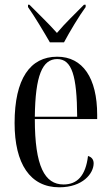

<svg xmlns="http://www.w3.org/2000/svg" viewBox="-20 -786 471 816"><path d="M192 -606H252C276 -651 316 -718 344 -756V-766H337C299 -727 257 -688 222 -646C186 -687 142 -728 105 -766H99V-756C126 -718 166 -651 192 -606ZM232 10C332 10 378 -49 378 -92C378 -108 369 -119 354 -123C344 -39 308 -2 250 -2C170 -2 128 -79 128 -280H393V-298C393 -454 332 -545 223 -545C108 -545 42 -451 42 -263C42 -90 108 10 232 10ZM308 -290H128C130 -465 160 -535 223 -535C286 -535 307 -463 308 -290Z"/></svg>

Font: Noto Serif Display ExtraCondensed
Style: Regular
Weight: 400
Width: 2
Designer: Monotype Design Team
Foundry: Monotype Imaging Inc.
Version: Version 2.009